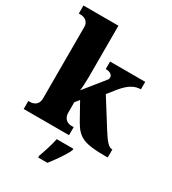

<svg xmlns="http://www.w3.org/2000/svg" viewBox="-230 -880 1093 1221"><g transform="rotate(30 316.5 -269.5)"><path d="M15 0H348V-59H330C314 -59 272 -67 272 -124V-198L297 -229L365 -107C415 -19 460 0 619 0H632V-59H628C605 -59 580 -88 545 -144L420 -343L466 -401C514 -460 555 -481 598 -481V-536H340V-481C371 -481 391 -467 391 -450C391 -446 392 -437 383 -427L266 -282C269 -299 272 -345 272 -379V-760H15V-701H29C44 -701 88 -694 88 -644V-120C88 -66 45 -59 29 -59H15ZM249 208V221H317C351 177 398 113 415 71V61H293C285 103 263 170 249 208Z"/></g></svg>

Font: Noto Serif Georgian SemiCondensed Black
Style: Regular
Weight: 900
Width: 4
Designer: Monotype Design Team, Akaki Razmadze
Foundry: Google LLC
Version: Version 2.003